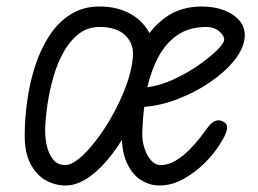

<svg xmlns="http://www.w3.org/2000/svg" viewBox="-20 -561 794 591"><path d="M181 10Q150 10 121 -6Q92 -22 73.8 -56.8Q55.5 -91.5 56 -147Q56.5 -198.5 64.2 -253.5Q72 -308.5 88.8 -359.8Q105.5 -411 132.5 -452Q159.5 -493 197.8 -517Q236 -541 286.5 -541Q339 -541 378 -520.2Q417 -499.5 437.2 -464.2Q457.5 -429 453 -384.5Q448.5 -342.5 431 -290.5Q413.5 -238.5 386.8 -185.8Q360 -133 326.5 -88.5Q293 -44 255.8 -17Q218.5 10 181 10ZM181 -53Q200 -53 225.2 -74.2Q250.5 -95.5 277.2 -130.8Q304 -166 327.8 -209Q351.5 -252 368 -296.5Q384.5 -341 388.5 -380Q394 -423.5 367.2 -450.8Q340.5 -478 286.5 -478Q250 -478 222.8 -457Q195.5 -436 176 -401.2Q156.5 -366.5 144.5 -324.5Q132.5 -282.5 126.2 -240.2Q120 -198 119 -162.5Q118.5 -139.5 123.8 -114Q129 -88.5 142.8 -70.8Q156.5 -53 181 -53ZM470 10Q442 10 414.5 -6.5Q387 -23 369.8 -61.2Q352.5 -99.5 355 -164.5Q357.5 -232.5 372 -299.2Q386.5 -366 415.5 -420.8Q444.5 -475.5 490.5 -508.2Q536.5 -541 601.5 -541Q640 -541 670.8 -529Q701.5 -517 718.8 -495.5Q736 -474 733 -444.5Q729.5 -410 700.5 -374.2Q671.5 -338.5 626.2 -307.8Q581 -277 528.2 -256.5Q475.5 -236 424 -232Q421.5 -211.5 420 -191Q418.5 -170.5 418 -151Q417.5 -127 424.8 -104.5Q432 -82 445 -67.5Q458 -53 475 -53Q498 -53 520.2 -66.2Q542.5 -79.5 562 -99Q581.5 -118.5 596.5 -138Q611.5 -157.5 620.5 -170Q633.5 -187.5 646.8 -190Q660 -192.5 671 -184Q678 -179.5 679 -171Q680 -162.5 674 -148.2Q668 -134 653.5 -112Q639 -88.5 610.8 -60Q582.5 -31.5 546 -10.8Q509.5 10 470 10ZM433.5 -292.5Q471 -297 511.8 -315.5Q552.5 -334 588 -358.2Q623.5 -382.5 646 -404.5Q668.5 -426.5 670 -437.5Q671 -450.5 655.2 -464.2Q639.5 -478 615.5 -478Q562 -478 525.8 -452.8Q489.5 -427.5 467.2 -385.2Q445 -343 433.5 -292.5Z"/></svg>

Font: Edu NSW ACT Hand
Style: Regular
Weight: 400
Designer: Tina and Corey Anderson, Eben Sorkin, Mirko Velimirovic
Foundry: Sorkin Type Co.
Version: Version 2.000